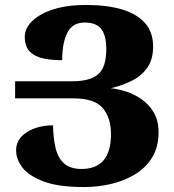

<svg xmlns="http://www.w3.org/2000/svg" viewBox="-20 -743 701 775"><path d="M318 12Q217 12 157.5 -10Q98 -32 71.5 -65.5Q45 -99 45 -136Q45 -182 88.5 -209.5Q132 -237 194 -237Q195 -185 204.5 -145Q214 -105 239 -83Q264 -61 309 -61Q428 -61 428 -202Q428 -267 395 -306.5Q362 -346 275 -346H41V-415H272Q343 -415 376 -443Q409 -471 409 -545Q409 -599 389 -625.5Q369 -652 322 -652Q272 -652 251.5 -610.5Q231 -569 231 -500Q190 -500 155.5 -507Q121 -514 100.5 -534.5Q80 -555 80 -594Q80 -629 110.5 -658.5Q141 -688 196.5 -705.5Q252 -723 328 -723Q410 -723 470.5 -705.5Q531 -688 564.5 -651Q598 -614 598 -555Q598 -504 575.5 -471Q553 -438 514 -418Q475 -398 427 -387Q456 -384 489 -373.5Q522 -363 552 -342Q582 -321 601 -288.5Q620 -256 620 -209Q620 -150 594.5 -108Q569 -66 525.5 -39.5Q482 -13 428.5 -0.5Q375 12 318 12Z"/></svg>

Font: Noto Serif Armenian SemiCondensed Black
Style: Regular
Weight: 900
Width: 4
Designer: Monotype Design Team
Foundry: Monotype Imaging Inc.
Version: Version 2.008; ttfautohint (v1.8.4.7-5d5b)